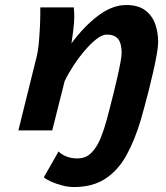

<svg xmlns="http://www.w3.org/2000/svg" viewBox="-20 -523 665 770"><path d="M141.6 -493.2H275.9Q277.8 -479 277.8 -455.6Q277.8 -434.6 273.9 -402.1Q270 -369.6 266.6 -349.1Q317.4 -418 374 -460.4Q430.7 -502.9 485.8 -502.9Q533.2 -502.9 561.3 -482.4Q589.4 -461.9 601.8 -428.2Q614.3 -394.5 614.3 -354Q614.3 -337.4 608.9 -306.2Q603.5 -274.9 595 -237.3Q586.4 -199.7 576.9 -161.9Q567.4 -124 558.8 -93Q550.3 -62 545.4 -44.9Q521.5 36.6 488 97.9Q454.6 159.2 403.6 193.1Q352.5 227.1 275.9 227.1Q253.4 227.1 228.5 220.5Q203.6 213.9 183.8 204.8Q164.1 195.8 155.8 188L214.8 84.5Q244.1 112.3 290.5 112.3Q324.7 112.3 347.2 89.1Q369.6 65.9 384 29.8Q398.4 -6.3 408.7 -44.9Q412.1 -58.1 419.2 -85.2Q426.3 -112.3 434.6 -145.5Q442.9 -178.7 450.4 -211.9Q458 -245.1 462.9 -271.5Q467.8 -297.9 467.8 -310.1Q467.8 -349.1 453.6 -366.7Q439.5 -384.3 407.7 -384.3Q390.1 -384.3 367.4 -366.7Q344.7 -349.1 320.6 -321Q296.4 -293 275.1 -260.5Q253.9 -228 239.3 -197.8L189.5 0H53.7L127.4 -297.4Q132.3 -315.9 135.3 -346.9Q138.2 -377.9 139.9 -411.4Q141.6 -444.8 141.6 -469.7Z"/></svg>

Font: Andika
Style: Bold Italic
Weight: 700
Italic angle: -14°
Designer: Victor Gaultney, Annie Olsen, Julie Remington, Don Collingsworth, Eric Hays, Becca Hirsbrunner
Foundry: SIL International
Version: Version 6.101